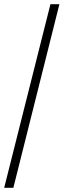

<svg xmlns="http://www.w3.org/2000/svg" viewBox="-20 -780 305 921"><path d="M0 121 222 -760H265L44 121Z"/></svg>

Font: Noto Serif Hebrew SemiCondensed Light
Style: Regular
Weight: 300
Width: 4
Designer: Monotype Design Team
Foundry: Monotype Imaging Inc.
Version: Version 2.004; ttfautohint (v1.8.4.7-5d5b)